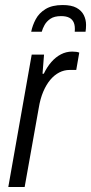

<svg xmlns="http://www.w3.org/2000/svg" viewBox="-20 -743 362 763"><path d="M13 0 106 -526H155L149 -450H154Q167 -477 184 -496.5Q201 -516 222 -527Q243 -538 267 -538Q276 -538 283 -537Q290 -536 295 -534L283 -465H256Q235 -465 215.5 -455Q196 -445 180 -426Q164 -407 152 -379Q140 -351 134 -314L78 0ZM229 -723Q264 -723 284 -712Q304 -701 313 -683Q322 -665 322 -644Q322 -637 321.5 -630.5Q321 -624 320 -617H277Q279 -639 273.5 -652.5Q268 -666 255.5 -672.5Q243 -679 223 -679Q196 -679 180.5 -668.5Q165 -658 157 -643.5Q149 -629 146 -617H104Q109 -642 122 -666.5Q135 -691 161 -707Q187 -723 229 -723Z"/></svg>

Font: Archivo Condensed Light
Style: Italic
Weight: 300
Width: 3
Italic angle: -10°
Designer: Hector Gatti
Foundry: Omnibus-Type
Version: Version 2.001